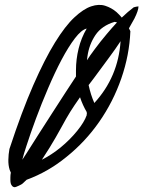

<svg xmlns="http://www.w3.org/2000/svg" viewBox="-20 -737 587 786"><path d="M22.5 -9.8Q22.5 -21.5 24.4 -30.3Q21.5 -36.1 19.5 -42Q13.7 -60.5 14.2 -83Q14.6 -105.5 18.6 -127Q69.3 -281.2 116.2 -388.2Q163.1 -495.1 205.1 -563Q247.1 -630.9 284.2 -665.5Q321.3 -700.2 353 -710.9Q384.8 -721.7 410.6 -713.4Q436.5 -705.1 457 -687.5Q468.8 -676.8 478.5 -665Q503.9 -689.5 527.3 -707Q529.3 -708 537.1 -709.5Q544.9 -710.9 546.9 -710.9Q546.9 -694.3 530.3 -661.1Q520.5 -642.6 507.8 -621.1Q510.7 -614.3 513.7 -609.4Q509.8 -511.7 476.6 -416Q443.4 -320.3 386.2 -238.3Q329.1 -156.2 251 -93.8Q176.8 -33.2 88.9 -1Q80.1 6.8 72.3 14.6Q69.3 17.6 56.6 23.4Q43.9 29.3 41 29.3Q34.2 29.3 29.8 24.4Q25.4 19.5 23.9 13.2Q22.5 6.8 22.5 0ZM335 -620.1Q313.5 -615.2 286.6 -580.1Q259.8 -544.9 231.9 -492.2Q204.1 -439.5 176.8 -375.5Q149.4 -311.5 127 -251Q104.5 -190.4 87.9 -138.7Q77.1 -106.4 71.3 -83Q78.1 -93.8 87.9 -108.4Q109.4 -142.6 136.2 -184.6Q163.1 -226.6 192.9 -272.9Q222.7 -319.3 250 -361.3Q272.5 -395.5 291 -423.8V-449.2Q291 -494.1 301.8 -538.1Q312.5 -582 335 -620.1ZM227.5 -132.8Q266.6 -165 295.9 -201.2Q325.2 -237.3 335 -265.6V-270.5L335.9 -272.5Q335.9 -273.4 335.4 -274.4Q335 -275.4 335 -276.4V-278.3Q318.4 -306.6 307.6 -338.9Q282.2 -302.7 267.6 -279.3Q252.9 -255.9 231 -215.3Q209 -174.8 182.6 -131.8L151.4 -83Q191.4 -103.5 227.5 -132.8ZM366.2 -315.4Q463.9 -421.9 473.6 -568.4Q453.1 -537.1 427.7 -502.9Q395.5 -459 364.3 -417Q353.5 -402.3 342.8 -388.7Q351.6 -347.7 366.2 -315.4ZM449.2 -647.5Q396.5 -631.8 370.6 -593.3Q344.7 -554.7 337.9 -505.9L335.9 -490.2Q347.7 -508.8 368.2 -536.1Q390.6 -566.4 417 -597.7Q437.5 -622.1 459 -645.5Q455.1 -646.5 449.2 -647.5Z"/></svg>

Font: La Belle Aurore
Style: Regular
Weight: 400
Version: Version 1.001 2001